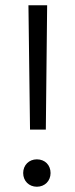

<svg xmlns="http://www.w3.org/2000/svg" viewBox="-20 -720 286 729"><path d="M94 -228H154L159 -700H88ZM120 -11C150 -11 172 -33 172 -63C172 -93 151 -115 120 -115C90 -115 68 -93 68 -63C68 -33 90 -11 120 -11Z"/></svg>

Font: Arthouse Owned
Style: Regular
Weight: 400
Designer: Jeremy Tribby
Foundry: Tribby Type
Version: Version 1.000;PS 001.000;hotconv 1.0.88;makeotf.lib2.5.64775